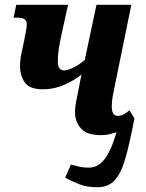

<svg xmlns="http://www.w3.org/2000/svg" viewBox="-20 -556 611 804"><path d="M388 228Q345 228 314.5 216.5Q284 205 253 188L277 133Q302 140 316 143Q330 146 352 146Q389 146 415.5 113.5Q442 81 460 22L468 -2Q454 2 438 6Q422 10 404 10Q342 10 318 -19Q294 -48 294 -86Q294 -105 298 -126.5Q302 -148 307 -172L321 -244Q294 -221 250.5 -201.5Q207 -182 160 -182Q104 -182 84 -210.5Q64 -239 64 -278Q64 -307 70 -333.5Q76 -360 82 -390Q85 -409 88.5 -424Q92 -439 92 -455Q92 -482 56 -482H37L48 -536H265L239 -418Q231 -382 226.5 -353.5Q222 -325 222 -299Q222 -261 249 -261Q262 -261 285.5 -272Q309 -283 335 -305L384 -536H530L464 -213Q457 -181 452.5 -156Q448 -131 448 -111Q448 -71 473 -71Q488 -71 498 -77Q508 -83 522 -94L543 -60Q524 39 506.5 102.5Q489 166 462 197Q435 228 388 228Z"/></svg>

Font: Noto Serif ExtraCondensed ExtraBold
Style: Italic
Weight: 800
Width: 2
Italic angle: -12°
Designer: Monotype Design Team
Foundry: Monotype Imaging Inc.
Version: Version 2.013